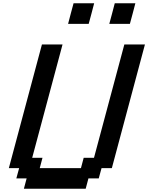

<svg xmlns="http://www.w3.org/2000/svg" viewBox="-20 -1145 899 1165"><path d="M125 0H500L516.6 -62.5H579.1L596.2 -125H658.7L859.4 -875H734.4L550.3 -187.5H487.8L471.2 -125H221.2L237.8 -187.5H175.3L359.4 -875H234.4L33.7 -125H96.2L79.1 -62.5H141.6ZM643.1 -1000H768.1Q773.9 -1020.5 784.9 -1062.3Q795.9 -1104 801.3 -1125H676.3Q670.9 -1104 659.9 -1062.3Q648.9 -1020.5 643.1 -1000ZM393.1 -1000H518.1Q523.9 -1020.5 534.9 -1062.3Q545.9 -1104 551.3 -1125H426.3Q420.4 -1104 409.4 -1062.3Q398.4 -1020.5 393.1 -1000Z"/></svg>

Font: Faithful 32x
Style: Oblique
Weight: 400
Foundry: Faithful Resource Pack
Version: Version 1.0; January 27, 2023